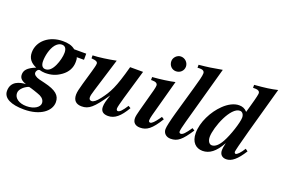

<svg xmlns="http://www.w3.org/2000/svg" viewBox="-166 -1070 2409 1645"><g transform="rotate(20 1038.5 -248.0)"><path d="M477 -373V-429H367C336 -455 299 -462 253 -462C130 -462 35 -384 35 -280C35 -228 61 -193 115 -170C40 -140 19 -110 19 -73C19 -41 37 -22 81 -7C28 -5 -52 13 -52 102C-52 170 23 203 138 203C287 203 375 132 375 51C375 -10 336 -46 226 -72L176 -84C144 -92 122 -109 122 -125C122 -147 137 -161 150 -161C162 -157 184 -153 201 -153C258 -153 300 -166 346 -199C392 -232 417 -278 417 -331C417 -347 417 -361 411 -373ZM300 -372C300 -338 288 -290 271 -253C250 -207 224 -184 193 -184C166 -184 151 -205 151 -243C151 -289 165 -358 198 -399C213 -417 233 -431 255 -431C288 -431 300 -407 300 -372ZM266 100C266 135 220 169 148 169C81 169 35 137 35 91C35 72 44 55 64 36C77 23 106 7 115 6C127 7 202 32 224 42C252 56 266 76 266 100Z M971 -133C936 -79 916 -59 899 -59C888 -59 885 -70 885 -80C885 -92 897 -137 910 -183L988 -449H870C816 -249 786 -194 728 -118C698 -79 676 -63 658 -63C644 -63 634 -71 634 -88C634 -103 636 -115 650 -160L743 -462C682 -449 584 -435 533 -434V-407C579 -404 591 -394 591 -379C591 -363 582 -333 574 -304L537 -176C523 -126 515 -95 515 -70C515 -17 543 9 593 9C658 9 697 -23 791 -161H792C774 -106 766 -80 766 -51C766 -10 790 9 834 9C894 9 941 -31 993 -120Z M1318 -616C1318 -653 1287 -684 1249 -684C1215 -684 1184 -653 1184 -619C1184 -580 1212 -550 1250 -550C1288 -550 1318 -579 1318 -616ZM1272 -142 1258 -122C1231 -84 1209 -61 1194 -61C1186 -61 1179 -65 1179 -77C1179 -86 1183 -111 1188 -128L1279 -462C1225 -450 1154 -440 1076 -434V-407H1090C1120 -407 1136 -397 1136 -378C1136 -370 1134 -357 1128 -333L1073 -130C1063 -94 1058 -68 1058 -54C1058 -11 1085 9 1126 9C1186 9 1228 -20 1294 -128Z M1624 -699C1538 -683 1489 -676 1414 -669V-642C1425 -643 1431 -643 1436 -643C1463 -643 1478 -633 1478 -613C1478 -589 1465 -541 1444 -468L1370 -209C1350 -138 1336 -77 1336 -54C1336 -18 1363 9 1404 9C1468 9 1504 -22 1573 -127L1551 -141C1511 -82 1490 -61 1472 -61C1462 -61 1457 -68 1457 -76C1457 -90 1464 -122 1479 -176Z M2129 -699C2069 -685 2020 -678 1920 -670V-643H1941C1967 -643 1982 -633 1982 -615C1982 -606 1978 -581 1953 -493L1935 -429C1913 -454 1889 -462 1860 -462C1815 -462 1765 -436 1722 -394C1649 -324 1591 -211 1591 -112C1591 -29 1636 13 1697 13C1758 13 1811 -24 1863 -118C1854 -79 1852 -66 1852 -50C1852 -12 1874 11 1912 11C1961 11 2007 -27 2062 -115L2040 -131C2012 -86 1987 -60 1972 -60C1966 -60 1961 -69 1961 -75C1961 -84 1977 -152 2012 -278ZM1920 -371C1920 -327 1878 -197 1842 -133C1815 -84 1785 -59 1756 -59C1731 -59 1715 -86 1715 -122C1715 -164 1736 -242 1769 -308C1798 -366 1840 -421 1883 -420C1905 -420 1920 -399 1920 -371Z"/></g></svg>

Font: STIXGeneral
Style: Bold Italic
Weight: 700
Italic angle: -16.33°
Designer: MicroPress Inc., with final additions and corrections provided by Coen Hoffman, Elsevier (retired)
Version: Version 1.1.0